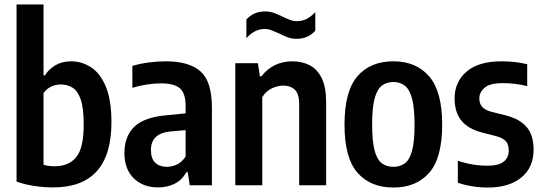

<svg xmlns="http://www.w3.org/2000/svg" viewBox="-20 -828 2424 858"><path d="M215.5 9.5Q175 9.5 131.8 2.8Q88.5 -4 54 -16.5V-808H174.5V-491.5H181Q198 -519 227.8 -536.5Q257.5 -554 298 -554Q346 -554 387 -527.2Q428 -500.5 453 -440.8Q478 -381 478 -281.5Q478 10.5 215.5 9.5ZM224 -85Q287 -85 320.5 -125.5Q354 -166 354 -270.5Q354 -344.5 340.8 -383.2Q327.5 -422 304.2 -436.2Q281 -450.5 250.5 -450.5Q229 -450.5 208.2 -440.8Q187.5 -431 174.5 -412V-91.5Q198 -85 224 -85Z M686 9.5Q619.5 9.5 577.8 -31.2Q536 -72 536 -144Q536 -220 581.5 -262.8Q627 -305.5 729.5 -313.5L809.5 -321.5V-353Q809.5 -412 783.5 -433.8Q757.5 -455.5 699 -455.5Q671.5 -455.5 637.8 -450.5Q604 -445.5 571.5 -435.5V-533.5Q604.5 -543.5 644.8 -548.8Q685 -554 721 -554Q826 -554 876.5 -508.5Q927 -463 927 -347.5V0H828L819 -58.5H813Q792.5 -22.5 759.5 -6.5Q726.5 9.5 686 9.5ZM654.5 -157.5Q654.5 -119 673.8 -100.8Q693 -82.5 726 -82.5Q746.5 -82.5 768.8 -92Q791 -101.5 809.5 -128V-246.5L742 -240.5Q654.5 -232.5 654.5 -157.5Z M1031.5 0V-545.5H1132.5L1141.5 -486.5H1147.5Q1200.5 -554 1287 -554Q1329.5 -554 1363.8 -536.5Q1398 -519 1417.8 -478.5Q1437.5 -438 1437.5 -369.5V0H1317V-361Q1317 -409.5 1297.2 -427.5Q1277.5 -445.5 1246 -445.5Q1222.5 -445.5 1196 -433.8Q1169.5 -422 1152 -394V0ZM1305 -654.5Q1283 -654.5 1263.8 -662Q1244.5 -669.5 1227 -678.5Q1210.5 -686 1195 -692.2Q1179.5 -698.5 1164 -698.5Q1139.5 -698.5 1120 -688.5Q1100.5 -678.5 1081 -657.5V-740.5Q1113 -777 1165 -777Q1187 -777 1206.2 -769.5Q1225.5 -762 1243 -753.5Q1259.5 -745.5 1275 -739.5Q1290.5 -733.5 1306 -733.5Q1331 -733.5 1350.5 -743.5Q1370 -753.5 1389 -774V-691Q1357 -654.5 1305 -654.5Z M1738 10Q1635.5 10 1577.5 -56.2Q1519.5 -122.5 1519.5 -270.5Q1519.5 -420.5 1577.2 -487.2Q1635 -554 1738 -554Q1840 -554 1898 -486.5Q1956 -419 1956 -271.5Q1956 -122.5 1898.2 -56.2Q1840.5 10 1738 10ZM1738 -82.5Q1767.5 -82.5 1788.8 -97.8Q1810 -113 1821.2 -153.5Q1832.5 -194 1832.5 -269.5Q1832.5 -347 1821 -388.5Q1809.5 -430 1788.2 -445.8Q1767 -461.5 1738 -461.5Q1708.5 -461.5 1687.2 -446Q1666 -430.5 1654.5 -389.5Q1643 -348.5 1643 -272.5Q1643 -195.5 1654.2 -154.5Q1665.5 -113.5 1686.8 -98Q1708 -82.5 1738 -82.5Z M2161 10Q2088 10 2026 -11.5V-109.5Q2092 -87.5 2159 -87.5Q2208 -87.5 2230.8 -105.5Q2253.5 -123.5 2253.5 -155.5Q2253.5 -183.5 2240 -197.5Q2226.5 -211.5 2199.5 -219L2135 -235.5Q2072.5 -251.5 2042 -288.8Q2011.5 -326 2011.5 -388.5Q2011.5 -462 2065 -508Q2118.5 -554 2221.5 -554Q2254.5 -554 2282.8 -550.5Q2311 -547 2336 -541V-443Q2284 -456.5 2227.5 -456.5Q2169.5 -456.5 2145.8 -436.2Q2122 -416 2122 -388.5Q2122 -364 2135.2 -350Q2148.5 -336 2175.5 -328.5L2240 -312.5Q2305 -295.5 2334.8 -258.8Q2364.5 -222 2364.5 -158.5Q2364.5 -80 2310 -35Q2255.5 10 2161 10Z"/></svg>

Font: Encode Sans Condensed Condensed SemiBold
Style: Regular
Weight: 600
Width: 3
Designer: Multiple Designers
Foundry: Impallari Type
Version: Version 3.000; ttfautohint (v1.8.3) -l 8 -r 50 -G 200 -x 14 